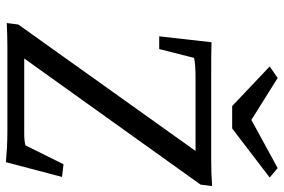

<svg xmlns="http://www.w3.org/2000/svg" viewBox="-175 -780 960 650"><g transform="rotate(90 305.0 -455.0)"><path d="M529 5 579 -185 536 -190 472 -61C460 -58 446 -57 431 -57H178L605 -654L610 -693C581 -691 552 -690 523 -690H215C186 -690 157 -690 123 -691L103 -514H146L176 -632C194 -636 216 -637 246 -637H491L63 -37L58 2C85 1 108 0 137 0H428C463 0 493 2 529 5ZM205 -888 339 -761H415L581 -888L549 -915L386 -826L244 -915Z"/></g></svg>

Font: TPK Tissa Web
Style: Italic
Weight: 400
Italic angle: -7°
Designer: Jacques Le Bailly, Suppakit Chalermlarp | Katatrad Co.,Ltd.
Foundry: Jacques Le Bailly, Cadson Demak Co.,Ltd.
Version: Version 5.000;Glyphs 3.1.2 (3151)